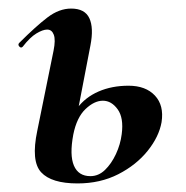

<svg xmlns="http://www.w3.org/2000/svg" viewBox="-20 -415 433 448"><path d="M161 13Q100 13 76 -13Q52 -39 67 -110L105 -297Q110 -322 105.5 -334Q101 -346 90 -346Q80 -346 65 -337Q50 -328 33 -306Q29 -302 25 -306.5Q21 -311 25 -315Q64 -354 91 -374.5Q118 -395 146 -395Q178 -395 188.5 -372.5Q199 -350 191 -309L151 -101Q142 -53 152.5 -28.5Q163 -4 191 -4Q210 -4 225 -18.5Q240 -33 250.5 -55.5Q261 -78 264 -102Q269 -140 254.5 -160Q240 -180 220 -180Q200 -180 179.5 -160.5Q159 -141 151 -101L135 -102Q141 -137 160 -162.5Q179 -188 210 -201.5Q241 -215 280 -215Q320 -215 341.5 -192Q363 -169 357 -130Q351 -96 324.5 -63Q298 -30 256 -8.5Q214 13 161 13Z"/></svg>

Font: Cormorant
Style: Bold Italic
Weight: 700
Italic angle: -10°
Designer: Christian Thalmann (Catharsis Fonts)
Foundry: Catharsis Fonts
Version: Version 4.000